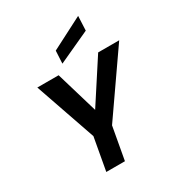

<svg xmlns="http://www.w3.org/2000/svg" viewBox="-223 -1110 1152 1249"><g transform="rotate(-30 353.5 -485.5)"><path d="M206 0 250 -244 92 -700H252L352 -363L332 -366L549 -700H707L390 -244L346 0ZM311 -753 316 -848 555 -971 550 -863Z"/></g></svg>

Font: DM Sans 18pt ExtraBold
Style: Italic
Weight: 800
Italic angle: -10°
Designer: Colophon Foundry, Jonny Pinhorn
Foundry: Colophon Foundry
Version: Version 4.004;gftools[0.9.30]